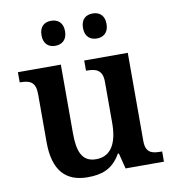

<svg xmlns="http://www.w3.org/2000/svg" viewBox="-84 -822 823 907"><g transform="rotate(-10 327.5 -369.0)"><path d="M421 -628C450 -628 477 -645 477 -688C477 -732 450 -748 421 -748C390 -748 364 -732 364 -688C364 -645 390 -628 421 -628ZM221 -628C251 -628 278 -645 278 -688C278 -732 251 -748 221 -748C191 -748 165 -732 165 -688C165 -645 191 -628 221 -628ZM264 10C327 10 383 -4 423 -75H428L447 0H631V-49H625C584 -49 552 -55 552 -113V-536H343V-487H346C387 -487 422 -480 422 -420V-223C422 -128 391 -67 318 -67C250 -67 231 -120 231 -207V-536H25V-487H27C74 -487 101 -476 101 -417V-187C101 -51 159 10 264 10Z"/></g></svg>

Font: Noto Serif Tamil SemiBold
Style: Italic
Weight: 600
Italic angle: -12°
Designer: Indian Type Foundry, Tom Grace, and the Monotype Design Team
Foundry: Monotype Imaging Inc.
Version: Version 2.003